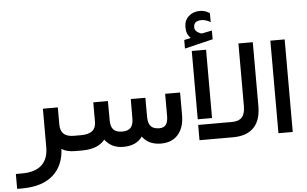

<svg xmlns="http://www.w3.org/2000/svg" viewBox="-70 -1009 2152 1345"><g transform="rotate(-5 1006.0 -337.0)"><path d="M433.6 0H425.8Q362.8 0 330.6 -24.4Q324.7 94.7 250.2 160.4Q175.8 226.1 42 228L6.8 228.5H-2.9V218.8V133.3V123.5H6.8H41Q132.3 123.5 179 80.8Q225.6 38.1 225.6 -44.9V-305.7V-315.4H235.4H320.8H330.6V-305.7V-196.8Q330.6 -150.9 353.8 -129.2Q377 -107.4 425.8 -107.4H433.6Q445.8 -107.4 445.8 -57.1V-51.8Q445.8 0 433.6 0Z M428.7 -107.4H475.1Q529.3 -107.4 555.2 -128.4Q581.1 -149.4 581.1 -192.4V-319.3V-329.1H590.8H674.3H684.1V-319.3L684.6 -191.4Q685.1 -147.9 704.6 -127.7Q724.1 -107.4 766.1 -107.4Q805.7 -107.4 825 -127.9Q844.2 -148.4 844.2 -191.9L844.7 -319.3V-329.1H854.5H937.5H947.3V-319.3L947.8 -192.9Q948.2 -148.9 967.3 -128.4Q986.3 -107.9 1026.4 -107.9Q1057.6 -107.9 1072.8 -127.4Q1087.9 -147 1087.9 -190.9V-335V-344.7H1097.7H1183.1H1192.9V-335V-187Q1192.9 -99.1 1149.9 -49.6Q1106.9 0 1029.3 0Q942.9 0 898.4 -60.5Q856 0 764.2 0Q681.2 0 634.8 -62Q585 0 474.6 0H428.7Q416.5 0 416.5 -51.8V-57.1Q416.5 -107.4 428.7 -107.4Z M1449.7 -816.9Q1416.5 -836.9 1387.2 -836.9Q1331.1 -836.9 1331.1 -791.5Q1331.1 -783.7 1333.5 -777.3Q1335.9 -771 1340.8 -765.4Q1345.7 -759.8 1353.5 -754.6Q1361.3 -749.5 1372.6 -745.6Q1374.5 -745.1 1375.7 -744.6Q1377 -744.1 1378.4 -743.9Q1379.9 -743.7 1381.3 -743.7Q1382.3 -743.7 1382.8 -743.7Q1383.3 -743.7 1384.8 -744.1Q1397.5 -746.6 1420.9 -751.5Q1444.3 -756.3 1452.6 -757.8V-696.3L1253.9 -648.4V-708.5Q1277.8 -713.9 1301.3 -719.2Q1284.7 -734.4 1277.3 -752.9Q1270 -771.5 1270 -797.9Q1270 -844.7 1301.3 -873.3Q1332.5 -901.9 1380.4 -901.9Q1392.6 -901.9 1404.5 -899.4Q1416.5 -897 1427.5 -892.3Q1438.5 -887.7 1449.2 -880.9ZM1309.6 -627.4H1390.6H1400.4V-617.7V-156.7V-147H1390.6H1309.6H1299.8V-156.7V-617.7V-627.4ZM1731 -201.2Q1731 -102.1 1681.2 -51Q1631.3 0 1534.7 0H1309.1H1299.3V-9.8V-97.7V-107.4H1309.1H1538.1Q1585 -107.4 1607.4 -132.3Q1629.9 -157.2 1629.9 -210V-641.6V-651.4H1639.6H1721.2H1731V-641.6Z M1864.3 -651.4H1945.3H1955.1V-641.6V-10.3V-0.5H1945.3H1864.3H1854.5V-10.3V-641.6V-651.4Z"/></g></svg>

Font: Shabnam Medium FD-WOL
Style: Medium-FD-WOL
Weight: 500
Foundry: DejaVu fonts team - Redesigned by Saber Rastikerdar - Based on Vazir font
Version: Version 5.0.1